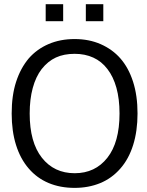

<svg xmlns="http://www.w3.org/2000/svg" viewBox="-20 -880 702 914"><path d="M553 -602Q592.1 -557.4 613.4 -491.1Q634.7 -424.8 634.7 -339.6Q634.7 -256.4 613.9 -189.9Q593.1 -123.3 553 -77.7Q511.9 -30.7 456.7 -8.2Q401.5 14.4 335.1 14.4Q266.3 14.4 211.1 -8.9Q155.9 -32.2 116.8 -77.7Q77.2 -123.3 56.4 -189.4Q35.6 -255.4 35.6 -339.6Q35.6 -425.7 56.7 -490.6Q77.7 -555.4 116.8 -602Q155.9 -646.5 211.4 -670.3Q266.8 -694.1 335.1 -694.1Q404 -694.1 459.7 -669.6Q515.3 -645 553 -602ZM549 -339.6Q549 -408.9 534.2 -462.1Q519.3 -515.3 491.6 -551Q463.9 -587.6 424.3 -605.7Q384.7 -623.8 335.6 -623.8Q284.2 -623.8 246 -606.2Q207.9 -588.6 178.2 -551Q150.5 -514.9 135.9 -461.1Q121.3 -407.4 121.3 -339.6Q121.3 -202.5 179.5 -129Q237.6 -55.4 335.6 -55.4Q433.2 -55.4 491.1 -129Q549 -202.5 549 -339.6ZM471.8 -779.2H388.6V-859.9H471.8ZM280.7 -779.2H197.5V-859.9H280.7Z"/></svg>

Font: Shan Wanhai
Style: Regular
Weight: 400
Designer: Khon Soe Zaw Thu
Foundry: Shan Unicode
Version: Version 1.00 June 3, 2017, initial release